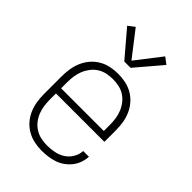

<svg xmlns="http://www.w3.org/2000/svg" viewBox="-224 -847 948 948"><g transform="rotate(45 250.0 -372.5)"><path d="M251 8Q224 8 198 2.5Q172 -3 148.5 -16.5Q125 -30 107.5 -50.5Q90 -71 79.5 -95.5Q69 -120 65 -146.5Q61 -173 61 -200V-320Q61 -347 65 -373.5Q69 -400 79.5 -424.5Q90 -449 107.5 -469.5Q125 -490 148 -503.5Q171 -517 197 -522.5Q223 -528 250 -528Q277 -528 303 -522.5Q329 -517 352 -503.5Q375 -490 392.5 -469.5Q410 -449 420.5 -424.5Q431 -400 435 -373.5Q439 -347 439 -320V-242H101V-200Q101 -178 104 -156.5Q107 -135 115 -115Q123 -95 136.5 -78Q150 -61 168.5 -49.5Q187 -38 208.5 -33.5Q230 -29 251 -29Q276 -29 301.5 -34Q327 -39 348 -52.5Q369 -66 382.5 -88.5Q396 -111 397 -136H437Q436 -114 428.5 -93Q421 -72 407.5 -55Q394 -38 376 -25Q358 -12 337.5 -5Q317 2 295 5Q273 8 251 8ZM101 -278H399V-320Q399 -342 396 -363Q393 -384 385 -404Q377 -424 363.5 -441.5Q350 -459 332 -470.5Q314 -482 293 -486.5Q272 -491 250 -491Q228 -491 207 -486.5Q186 -482 168 -470.5Q150 -459 136.5 -441.5Q123 -424 115 -404Q107 -384 104 -363Q101 -342 101 -320ZM272 -592H228L113 -727L147 -753L250 -620L353 -753L387 -727Z"/></g></svg>

Font: Iosevka SS04 Extralight
Style: Regular
Weight: 200
Monospace: yes
Designer: Belleve Invis
Foundry: Belleve Invis
Version: Version 19.0.0; ttfautohint (v1.8.4)